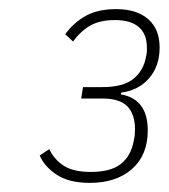

<svg xmlns="http://www.w3.org/2000/svg" viewBox="-20 -724 370 421"><path d="M204 -533Q251 -533 273 -551.5Q295 -570 300 -599Q302 -606 302 -611Q302 -616 302 -621Q302 -649 284.5 -664.5Q267 -680 232 -680Q200 -680 179 -668.5Q158 -657 140 -633L123 -649Q142 -675 168.5 -689.5Q195 -704 235 -704Q280 -704 305 -682Q330 -660 330 -620Q330 -579 307 -552.5Q284 -526 246 -521L245 -517Q304 -507 304 -438Q304 -384 269.5 -353.5Q235 -323 177 -323Q132 -323 105 -340.5Q78 -358 67 -383L88 -397Q99 -374 120 -360.5Q141 -347 179 -347Q223 -347 245 -364.5Q267 -382 273 -414Q275 -423 275.5 -429Q276 -435 276 -441Q276 -473 259.5 -490.5Q243 -508 204 -508H158L162 -533Z"/></svg>

Font: IBM Plex Sans Cond ExtLt
Style: Italic
Weight: 200
Width: 3
Italic angle: -11°
Designer: Mike Abbink, Paul van der Laan, Pieter van Rosmalen
Foundry: Bold Monday
Version: Version 1.3